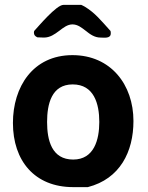

<svg xmlns="http://www.w3.org/2000/svg" viewBox="-20 -760 605 787"><path d="M33 -256C33 -101 122 7 280 7H340C472 -27 527 -138 527 -264C527 -413 434 -534 277 -534C115 -534 33 -404 33 -256ZM173 -260C173 -333 191 -414 278 -414C365 -414 387 -335 387 -260C387 -188 366 -106 280 -106C192 -106 173 -185 173 -260ZM119 -627C119 -617 123 -612 133 -607C137 -607 156 -606 160 -606C210 -606 236 -660 277 -660C320 -660 343 -606 392 -606C407 -606 434 -601 434 -623C434 -625 434 -632 433 -633C394 -676 370 -707 327 -733C323 -735 314 -740 313 -740H240C211 -740 137 -651 120 -633C120 -632 119 -628 119 -627Z"/></svg>

Font: Asimov Print
Style: C
Weight: 500
Designer: Google
Version: Version 2.000980: 2014